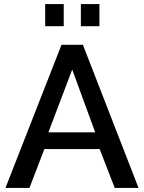

<svg xmlns="http://www.w3.org/2000/svg" viewBox="-20 -932 715 952"><path d="M285 -710H391L667 0H549L474 -193H200L126 0H7ZM452 -276 338 -587 220 -276ZM204 -802V-912H296V-802ZM381 -802V-912H473V-802Z"/></svg>

Font: Raleway Thin SemiBold
Style: Regular
Weight: 600
Version: Version 4.026